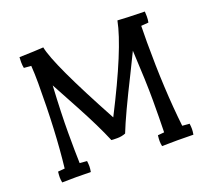

<svg xmlns="http://www.w3.org/2000/svg" viewBox="-112 -784 1014 927"><g transform="rotate(-20 395.0 -321.0)"><path d="M713 -582 675 -579Q674 -551 674 -496Q674 -251 696 -58L733 -55Q735 -39 735 -27.5Q735 -16 732 1Q697 0 651 0Q605 0 571 1Q568 -14 568 -25.5Q568 -37 570 -55L603 -58Q605 -130 605 -222.5Q605 -315 596 -480Q586 -459 546 -378Q457 -201 424 -117Q404 -109 381.5 -109Q359 -109 351 -110Q316 -194 251.5 -313.5Q187 -433 175 -455Q167 -313 167 -214.5Q167 -116 169 -58L206 -55Q208 -39 208 -27.5Q208 -16 205 1Q173 0 131 0Q89 0 58 1Q55 -14 55 -25.5Q55 -37 57 -55L92 -58Q113 -240 113 -489Q113 -537 110 -579L73 -582Q70 -596 70 -613Q70 -630 71 -638Q153 -640 195 -643Q212 -551 397 -210Q550 -509 576 -643Q613 -640 715 -638Q716 -630 716 -613Q716 -596 713 -582Z"/></g></svg>

Font: Port Lligat Slab
Style: Regular
Weight: 400
Designer: Dario Muhafara, Eduardo Rodriguez Tunni
Foundry: Tipo
Version: Version 1.002